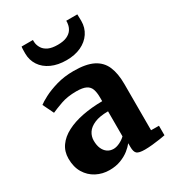

<svg xmlns="http://www.w3.org/2000/svg" viewBox="-199 -942 968 1067"><g transform="rotate(-30 285.0 -408.0)"><path d="M189 11Q143.5 11 105.2 -9Q67 -29 44.2 -66.8Q21.5 -104.5 21.5 -158.5Q21.5 -204 45.8 -238.2Q70 -272.5 113.8 -295.2Q157.5 -318 216.2 -329.5Q275 -341 343.5 -341.5V-363Q343.5 -397 336 -418.5Q328.5 -440 307.5 -450.5Q286.5 -461 245.5 -461Q188.5 -461 146 -445.8Q103.5 -430.5 79.5 -419.5L45.5 -489.5Q59 -500.5 93.5 -518.8Q128 -537 178.5 -551.8Q229 -566.5 289.5 -566.5Q368 -566.5 413.5 -543.8Q459 -521 478.5 -475.8Q498 -430.5 498 -362.5V-66L548.5 -65.5V-4.5Q537 -2 513.8 1.5Q490.5 5 463.8 7.8Q437 10.5 415.5 10.5Q377 10.5 364.5 -0.5Q352 -11.5 352 -43V-67Q339.5 -50.5 316.8 -32.2Q294 -14 261.8 -1.5Q229.5 11 189 11ZM267 -80Q285 -80 306.8 -90.5Q328.5 -101 343.5 -116V-276.5Q289 -276.5 255.8 -262Q222.5 -247.5 207.8 -224.8Q193 -202 193 -175Q193 -145 202.2 -124Q211.5 -103 228 -91.5Q244.5 -80 267 -80ZM287.5 -637.5Q232 -637.5 191 -656.2Q150 -675 127.8 -708.5Q105.5 -742 105.5 -785Q105.5 -795.5 105.8 -808.5Q106 -821.5 107.5 -828.5H180Q180 -824 180.2 -818.8Q180.5 -813.5 181 -808Q184 -789.5 195 -773Q206 -756.5 228.2 -746.2Q250.5 -736 287.5 -736Q323.5 -736 345.8 -746.2Q368 -756.5 379 -772.8Q390 -789 392.5 -807.5Q393.5 -813 394 -818.5Q394.5 -824 394 -828.5H465Q465 -821.5 465.5 -808.8Q466 -796 466 -786Q466 -742.5 443.5 -708.8Q421 -675 380.8 -656.2Q340.5 -637.5 287.5 -637.5Z"/></g></svg>

Font: Merriweather 24pt Black
Style: Regular
Weight: 900
Designer: Eben Sorkin
Foundry: Eben Sorkin
Version: Version 2.100